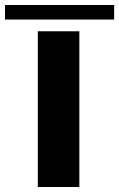

<svg xmlns="http://www.w3.org/2000/svg" viewBox="-65 -747 476 767"><path d="M86 -622H252V0H86ZM-45 -669V-727H391V-669Z"/></svg>

Font: Sarpanch
Style: Bold
Weight: 700
Designer: Manushi Parikh (Devanagari and Latin), Jyotish Sonowal (Devanagari)
Foundry: Indian Type Foundry
Version: Version 2.004;PS 1.0;hotconv 1.0.78;makeotf.lib2.5.61930; tt